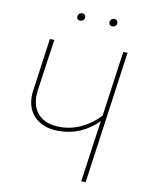

<svg xmlns="http://www.w3.org/2000/svg" viewBox="-92 -905 758 971"><g transform="rotate(10 287.5 -419.0)"><path d="M511 -681 416 0H393L438 -317Q352 -231 236 -231Q161 -231 116.5 -271Q72 -311 72 -381Q72 -397 75 -415L112 -681H135L97 -415Q95 -393 95 -385Q95 -322 133 -287Q171 -252 239 -252Q297 -252 350 -277.5Q403 -303 442 -346L489 -681ZM229 -816Q229 -825 235 -831.5Q241 -838 250 -838Q259 -838 264 -833Q269 -828 269 -820Q269 -812 262.5 -805.5Q256 -799 247 -799Q239 -799 234 -803.5Q229 -808 229 -816ZM394 -816Q394 -825 400 -831.5Q406 -838 416 -838Q424 -838 429 -833Q434 -828 434 -820Q434 -811 428 -805Q422 -799 412 -799Q404 -799 399 -803.5Q394 -808 394 -816Z"/></g></svg>

Font: Fira Sans Thin
Style: Italic
Weight: 250
Italic angle: -8°
Designer: Carrois Corporate & Edenspiekermann AG
Foundry: Carrois Corporate GbR & Edenspiekermann AG
Version: Version 4.203